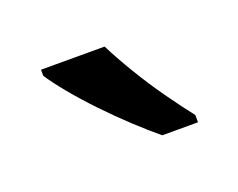

<svg xmlns="http://www.w3.org/2000/svg" viewBox="-45 -835 370 298"><g transform="rotate(-20 140.5 -686.0)"><path d="M145 -766Q156 -744 172.5 -716.5Q189 -689 207.5 -663Q226 -637 241 -618V-606H182Q165 -620 144 -639.5Q123 -659 102.5 -680.5Q82 -702 65.5 -722Q49 -742 40 -756V-766Z"/></g></svg>

Font: Noto Sans Balinese
Style: Regular
Weight: 400
Designer: Aditya Bayu, David Williams
Foundry: David Williams
Version: Version 2.003